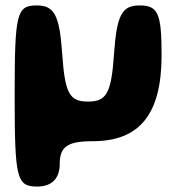

<svg xmlns="http://www.w3.org/2000/svg" viewBox="-20 -570 650 707"><path d="M34 -217C34 87 41 117 117 117C171 117 200 87 200 33C200 -30 229 -50 321 -50C495 -50 575 -150 575 -367C575 -521 562 -550 494 -550C429 -550 410 -515 400 -373C390 -227 373 -196 304 -196C235 -196 219 -227 209 -373C199 -515 180 -550 115 -550C41 -550 34 -521 34 -217Z"/></svg>

Font: Hussar Skorodowane
Style: Bold
Weight: 700
Foundry: Cannot Into Space Fonts
Version: Version 0.892